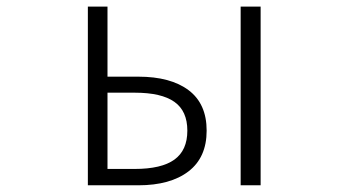

<svg xmlns="http://www.w3.org/2000/svg" viewBox="-20 -553 1040 573"><path d="M242.2 0V-533.2H300.8V-324.2H392.6Q489.3 -324.2 543 -283.7Q596.7 -243.2 596.7 -163.1Q596.7 -83 542.5 -41.5Q488.3 0 392.6 0ZM300.8 -48.8H381.8Q461.9 -48.8 500.5 -76.7Q539.1 -104.5 539.1 -163.1Q539.1 -221.7 500.5 -249Q461.9 -276.4 381.8 -276.4H300.8ZM698.2 0V-533.2H757.8V0Z"/></svg>

Font: Gen Shin Gothic Monospace Light
Style: Regular
Weight: 300
Designer: [Source Han Sans]
Ryoko NISHIZUKA  (kana & ideographs); Paul D. Hunt (Latin, Greek & Cyrillic); Wenlong ZHANG  (bopomofo
Version: Version 1.002.20150607